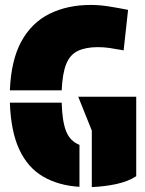

<svg xmlns="http://www.w3.org/2000/svg" viewBox="-20 -748 587 778"><path d="M230 -382H20Q25 -505 67 -581Q109 -657 181.5 -692.5Q254 -728 348 -728Q383 -728 421 -722Q459 -716 499 -708L481 -544Q448 -550 424.5 -553.5Q401 -557 377 -557Q328 -557 296 -542Q264 -527 248.5 -489Q233 -451 230 -382ZM352 10V-219L297 -356H532V-34Q500 -13 452.5 -2.5Q405 8 352 10ZM302 -161V9Q218 4 155.5 -32Q93 -68 58.5 -141.5Q24 -215 20 -332H230Q232 -256 248 -216Q264 -176 302 -161Z"/></svg>

Font: Protest Guerrilla
Style: Regular
Weight: 400
Designer: Octavio Pardo
Foundry: Ashler Design
Version: Version 2.005; ttfautohint (v1.8.4.7-5d5b)